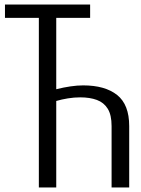

<svg xmlns="http://www.w3.org/2000/svg" viewBox="-20 -830 624 850"><path d="M348 -452Q445 -452 498.5 -409.5Q552 -367 552 -272V0H474V-272Q474 -321 457 -348.5Q440 -376 409 -387.5Q378 -399 335 -399Q308 -399 280.5 -394.5Q253 -390 229 -383V0H152V-751H2V-810H379V-751H229V-435Q261 -443 291.5 -447.5Q322 -452 348 -452Z"/></svg>

Font: Oswald Light
Style: Regular
Weight: 300
Designer: Vernon Adams
Foundry: Vernon Adams
Version: Version 4.103;gftools[0.9.33.dev8+g029e19f]